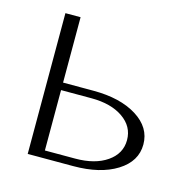

<svg xmlns="http://www.w3.org/2000/svg" viewBox="-77 -541 598 615"><g transform="rotate(15 221.5 -233.5)"><path d="M117.2 -24.9H217.8Q283.2 -24.9 323 -52.5Q362.8 -80.1 362.8 -125Q362.8 -169.9 323 -197.5Q283.2 -225.1 217.8 -225.1H117.2ZM66.9 -466.8H117.2V-250H217.8Q307.1 -250 362.1 -215.6Q417 -181.2 417 -125Q417 -68.8 362.1 -34.4Q307.1 0 217.8 0H66.9Z"/></g></svg>

Font: Resagokr
Style: Light
Weight: 300
Designer: gluk
Foundry: gluk
Version: Version 0.95